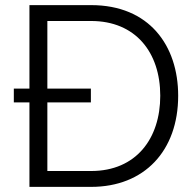

<svg xmlns="http://www.w3.org/2000/svg" viewBox="-20 -730 761 750"><path d="M336 -710H95V-384H34V-330H95V0H336C544 0 676 -141 676 -356C676 -552 563 -710 336 -710ZM336 -62H165V-330H335V-384H165V-648H336C509 -648 606 -526 606 -356C606 -189 512 -62 336 -62Z"/></svg>

Font: FIGSv2-sans-serif
Style: Regular
Weight: 400
Designer: Matt McInerney, Pablo Impallari, Rodrigo Fuenzalida,Mirko Velimirovic
Foundry: Matt McInerney, Pablo Impallari, Rodrigo Fuenzalida
Version: Version 4.021;hotconv 1.0.109;makeotfexe 2.5.65596